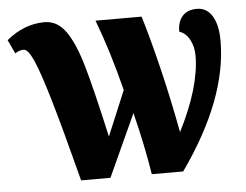

<svg xmlns="http://www.w3.org/2000/svg" viewBox="-44 -599 836 652"><g transform="rotate(-5 374.0 -273.0)"><path d="M51 -459Q36 -459 22 -449L0 -496Q60 -546 130 -546Q173 -546 202 -505.5Q231 -465 254.5 -383.5Q278 -302 314 -140L378 -293Q344 -428 303 -536H460Q482 -465 508 -358Q534 -251 556 -134Q631 -282 631 -388Q631 -419 618 -443Q605 -467 583 -474Q583 -508 600 -527Q617 -546 649 -546Q683 -546 701.5 -515.5Q720 -485 720 -431Q720 -233 555 0H448Q432 -101 404 -212L307 0H207Q159 -186 130.5 -282.5Q102 -379 84 -419Q66 -459 51 -459Z"/></g></svg>

Font: Noto Serif CondBlack
Style: Regular
Weight: 900
Width: 3
Designer: Monotype Design Team
Foundry: Monotype Imaging Inc.
Version: Version 1.001